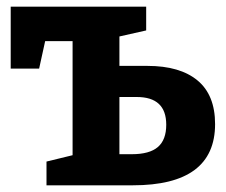

<svg xmlns="http://www.w3.org/2000/svg" viewBox="-20 -554 675 574"><path d="M421 -357Q518 -357 570.5 -313.5Q623 -270 623 -183Q623 0 377 0H119V-71L197 -90V-431H115L97 -349H12V-534H417V-463L337 -445V-357ZM374 -93Q427 -93 452 -114.5Q477 -136 477 -181Q477 -264 389 -264H337V-93Z"/></svg>

Font: Bitter Pro
Style: Bold
Weight: 700
Designer: Sol Matas, and Bitter project Authors
Foundry: Sol Matas
Version: Version 1.010